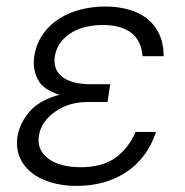

<svg xmlns="http://www.w3.org/2000/svg" viewBox="-20 -573 579 602"><path d="M35.2 -146.7Q41.5 -186.1 72.4 -222.7Q103 -258.9 166.5 -275.9Q112.9 -292.6 97.3 -326.3Q81.3 -360.4 87.7 -398.1Q94.8 -438.9 116.1 -468Q137.4 -497.2 168 -516Q198.5 -534.8 235.4 -543.7Q272.4 -552.6 310 -552.6Q348 -552.6 381.2 -543.7Q414.4 -534.8 439.3 -516Q464.1 -497.2 478.5 -467.7Q492.9 -438.2 493.3 -396.7H426.8Q423.3 -445.7 391.3 -470.2Q359.4 -494.7 301.5 -494.7Q277.3 -494.7 252.8 -489.5Q228.3 -484.4 207.6 -472.7Q186.8 -460.9 171.9 -442.5Q157 -424 152 -397.4Q148.8 -377.5 154.1 -361.2Q159.4 -344.8 173.5 -333.3Q187.5 -321.7 210.2 -315.3Q233 -308.9 264.2 -308.9H325.6L317.1 -253.2H255.3Q196 -253.2 153.1 -223Q109 -192.1 101.9 -147.4Q95.2 -103.3 131 -76Q166.9 -48.7 233.7 -48.7Q298.7 -48.7 340.2 -77.2Q381.7 -105.8 405.2 -159.4H469.1Q455.3 -117.2 431.1 -85.4Q407 -53.6 374.6 -32.5Q342.3 -11.4 303.3 -0.7Q264.2 9.9 220.9 9.9Q174.7 9.9 137.8 -1.6Q100.9 -13.1 76.2 -33.9Q51.5 -54.7 40.5 -83.5Q29.5 -112.2 35.2 -146.7Z"/></svg>

Font: Inter P Light
Style: Italic
Weight: 300
Italic angle: 9.39999°
Designer: Rasmus Andersson
Foundry: rsms
Version: Version 3.018;git-588b23468